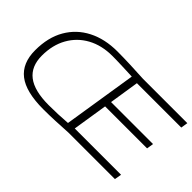

<svg xmlns="http://www.w3.org/2000/svg" viewBox="-93 -1090 1481 1481"><g transform="rotate(45 647.0 -350.0)"><path d="M1204 0H698Q626 4 562.5 7Q499 10 432 10Q243 10 154.5 -58.5Q66 -127 66 -268Q66 -408 123 -506.5Q180 -605 282.5 -657.5Q385 -710 521 -710Q589 -710 663.5 -707Q738 -704 810 -700H1294L1285 -643H801L763 -399H1221L1212 -343H754L709 -57H1214ZM642 -50 737 -651Q721 -652 691 -653Q661 -654 627 -655.5Q593 -657 563.5 -657.5Q534 -658 519 -658Q403 -658 316 -610.5Q229 -563 180.5 -477Q132 -391 132 -275Q132 -158 207.5 -100Q283 -42 439 -42Q493 -42 540.5 -44Q588 -46 642 -50Z"/></g></svg>

Font: Georama Expanded Light
Style: Italic
Weight: 300
Width: 7
Italic angle: -9°
Designer: Jean-Baptiste Levee
Foundry: Production Type
Version: Version 1.000